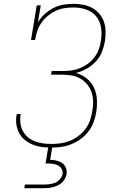

<svg xmlns="http://www.w3.org/2000/svg" viewBox="-20 -763 640 1003"><path d="M249 8Q224 8 199.5 5Q175 2 152.5 -7Q130 -16 111.5 -30.5Q93 -45 81.5 -65.5Q70 -86 66 -110.5Q62 -135 66 -160Q67 -161 67 -163Q67 -165 68 -167H89Q88 -166 87.5 -164Q87 -162 87 -160Q84 -138 87 -116.5Q90 -95 100.5 -76.5Q111 -58 127 -45Q143 -32 163 -24.5Q183 -17 205 -14Q227 -11 249 -11Q273 -11 297.5 -14.5Q322 -18 345.5 -27.5Q369 -37 390 -53Q411 -69 426.5 -89.5Q442 -110 450 -134Q458 -158 462 -182Q467 -207 466.5 -232Q466 -257 458.5 -280Q451 -303 436 -321.5Q421 -340 400.5 -352Q380 -364 355.5 -368.5Q331 -373 305 -373H247L250 -392H309Q331 -392 353.5 -395Q376 -398 398 -407Q420 -416 439.5 -430.5Q459 -445 473.5 -464Q488 -483 496 -505Q504 -527 507 -550Q513 -584 508 -618Q503 -652 483 -677Q463 -702 430.5 -713Q398 -724 364 -724Q341 -724 317.5 -720.5Q294 -717 271.5 -706.5Q249 -696 229.5 -680Q210 -664 196 -643.5Q182 -623 174.5 -600.5Q167 -578 163 -554H142L172 -735H193L178 -646Q192 -670 213.5 -689.5Q235 -709 259.5 -721.5Q284 -734 311 -738.5Q338 -743 364 -743Q390 -743 415.5 -738Q441 -733 462 -721.5Q483 -710 499 -691Q515 -672 523 -648.5Q531 -625 531.5 -599Q532 -573 528 -547Q523 -519 512 -491Q501 -463 480 -441Q459 -419 432.5 -404Q406 -389 377 -382Q408 -373 432.5 -353.5Q457 -334 470.5 -306Q484 -278 486 -245Q488 -212 483 -179Q479 -153 469.5 -126.5Q460 -100 443 -77.5Q426 -55 403 -38Q380 -21 354.5 -10.5Q329 0 302 4Q275 8 249 8ZM107 220 110 201H210Q225 201 240 199Q255 197 269 191Q283 185 293.5 172.5Q304 160 307 146Q309 132 302 119.5Q295 107 283 101Q271 95 257 93Q243 91 229 91H218L233 0H254L242 72Q259 72 275.5 76Q292 80 305 89Q318 98 324 113.5Q330 129 328 146Q326 158 319.5 170Q313 182 303.5 191Q294 200 282 205.5Q270 211 257.5 214.5Q245 218 232.5 219Q220 220 207 220Z"/></svg>

Font: Iosevka Curly Slab ThEx
Style: Italic
Weight: 100
Width: 7
Italic angle: -9°
Monospace: yes
Designer: Belleve Invis
Foundry: Belleve Invis
Version: Version 11.1.0; ttfautohint (v1.8.3)